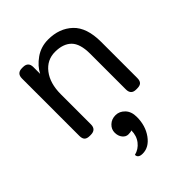

<svg xmlns="http://www.w3.org/2000/svg" viewBox="-215 -616 987 987"><g transform="rotate(-45 278.5 -122.5)"><path d="M111 -493H118Q156 -493 156 -455V-406Q175 -444 216 -473Q257 -502 310 -502Q391 -502 442.5 -453.5Q494 -405 494 -300V-38Q494 -18 485 -9Q476 0 456 0H448Q411 0 411 -38V-297Q411 -370 380 -401Q349 -432 290 -432Q231 -432 194 -384Q157 -336 157 -257V-38Q157 0 118 0H111Q91 0 82 -9Q73 -18 73 -38V-455Q73 -493 111 -493ZM351 102Q351 166 318 211.5Q285 257 239 257Q206 257 206 233Q239 225 260.5 197.5Q282 170 282 131Q274 135 256.5 135Q239 135 226 119Q213 103 213 78.5Q213 54 232 36Q251 18 279.5 18Q308 18 329.5 40.5Q351 63 351 102Z"/></g></svg>

Font: Merge One
Style: Regular
Weight: 400
Designer: Kosal Sen
Foundry: Philatype
Version: Version 1.001